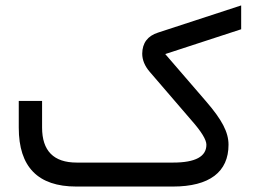

<svg xmlns="http://www.w3.org/2000/svg" viewBox="-20 -684 946 704"><path d="M613.8 0C748.5 0 817.9 -53.7 817.9 -153.3C817.9 -199.7 793.5 -245.1 736.3 -311.5L585.9 -485.8L864.3 -576.7V-664.1L559.6 -564.5C521 -552.2 502 -526.4 501.5 -487.3C501.5 -464.4 510.7 -441.9 528.8 -420.9L682.1 -242.7C718.8 -201.2 736.8 -171.4 736.8 -153.3C736.8 -109.9 696.3 -87.9 614.7 -87.9H261.2C176.8 -87.9 134.3 -130.9 134.3 -216.3V-314H48.8V-215.8C48.8 -71.8 119.1 0 259.8 0Z"/></svg>

Font: Shabnam
Style: Regular
Weight: 400
Foundry: DejaVu fonts team - Redesigned by Saber Rastikerdar - Based on Vazir font
Version: Version 5.0.1